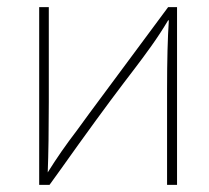

<svg xmlns="http://www.w3.org/2000/svg" viewBox="-20 -496 588 539"><path d="M117 -210Q117 -91 114 -12Q150 -70 196 -130L231 -178L452 -476H477V23H449V-245Q449 -367 454 -439H452Q430 -402 405 -367Q380 -332 357 -302L328 -264Q258 -172 150 -20L119 23H90V-476H117Z"/></svg>

Font: LINE Seed Sans KR Thin
Style: Regular
Weight: 250
Designer: LINE BX Design & Sandoll Inc & Dalton Maag Ltd
Foundry: Sandoll Inc.
Version: Version 1.000